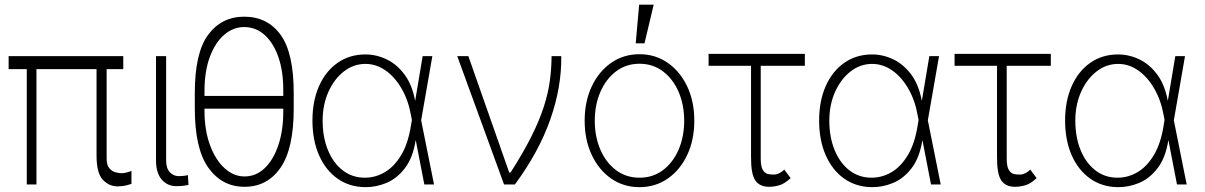

<svg xmlns="http://www.w3.org/2000/svg" viewBox="-20 -784 5121 816"><path d="M503.9 -545.5V-490.1H433.2V-111.2Q432.9 -83.1 444.1 -69.6Q455.3 -56.1 470.2 -52Q485.1 -47.9 496.1 -47.9Q507.5 -47.9 520.4 -51.5Q533.4 -55 538.7 -57.9V-2.5Q533.4 -0.7 518.5 3.4Q503.6 7.5 478.7 8.2Q442.8 7.5 416.5 -20.6Q390.3 -48.7 390.3 -123.6V-490.1H134.9V0H93.8V-490.1H16.7V-545.5Z M643.1 -545.5H686.1V-101.9Q686.1 -68.5 701.9 -52Q717.7 -35.5 739 -35.5Q754.3 -35.5 765.1 -37.1Q775.9 -38.7 778.4 -39.8L781.2 1.8Q776.6 3.2 763.3 5.1Q750 7.1 729 7.1Q691.8 7.1 667.4 -20.8Q643.1 -48.7 643.1 -101.9Z M1228.3 -386.7V-325.6Q1228.7 -152.7 1172.4 -71.4Q1116.1 9.9 1019.2 9.9Q923.3 9.9 865.4 -71.4Q807.5 -152.7 807.9 -325.6V-386.7Q807.5 -558.9 864.5 -636Q921.5 -713.1 1017.8 -713.1Q1116.8 -713.1 1172.8 -635.7Q1228.7 -558.2 1228.3 -386.7ZM849.1 -376.4H1183.9V-398.8Q1184.3 -480.5 1163.2 -541.2Q1142 -601.9 1104.6 -635.5Q1067.1 -669 1017.8 -669Q971.2 -669 933.1 -636.4Q894.9 -603.7 872.2 -543.1Q849.4 -482.6 849.1 -398.8ZM1183.9 -312.1V-322.1H849.1V-312.1Q849.4 -229.4 872.7 -166.7Q896 -104 934.5 -69.1Q973 -34.1 1019.2 -34.1Q1068.5 -34.1 1105.6 -70Q1142.8 -105.8 1163.5 -168.7Q1184.3 -231.5 1183.9 -312.1Z M1530.9 11.4Q1463.8 10.3 1413.7 -25.4Q1363.6 -61.1 1335.8 -124.5Q1307.9 -187.9 1307.9 -271.7Q1307.9 -354.8 1335.9 -418.1Q1364 -481.5 1414.8 -517Q1465.6 -552.6 1533 -552.6Q1579.9 -552.6 1623.4 -531.6Q1666.9 -510.7 1699.2 -467.3Q1731.5 -424 1744 -356.9H1744.7L1776.3 -545.5H1817.5L1769.9 -272.7L1824.6 0H1783.4L1747.2 -187.1H1746.4Q1734.7 -113.6 1701.3 -69.8Q1668 -25.9 1623 -6.9Q1578.1 12.1 1530.9 11.4ZM1730.5 -274.1 1726.9 -293Q1715.6 -357.6 1687 -407.1Q1658.4 -456.7 1618.6 -484.6Q1578.8 -512.4 1533 -512.4Q1482.6 -512.4 1441.2 -480.1Q1399.9 -447.8 1375.5 -393.1Q1351.2 -338.4 1351.2 -271.3Q1351.2 -201.3 1373.6 -146.5Q1396 -91.6 1436.3 -60.2Q1476.6 -28.8 1530.9 -28.8Q1575.6 -28.8 1615.8 -52.4Q1655.9 -76 1685.4 -125.4Q1714.8 -174.7 1726.9 -252.5Z M2122.2 0 1923.3 -545.5H1970.5L2144.2 -50.8H2149.9Q2204.5 -136 2238.6 -204.4Q2272.7 -272.7 2291.2 -330.3Q2309.7 -387.8 2316.8 -440.2Q2323.9 -492.5 2324.2 -545.5H2365.4Q2367.2 -414.4 2318.7 -276.3Q2270.2 -138.1 2168.3 0Z M2697.8 11.4Q2630.3 11.4 2577.8 -25Q2525.2 -61.4 2495 -125.4Q2464.8 -189.3 2464.8 -271Q2464.8 -353 2495 -416.9Q2525.2 -480.8 2577.8 -517.2Q2630.3 -553.6 2697.8 -553.6Q2765.3 -553.6 2817.8 -517Q2870.4 -480.5 2900.6 -416.7Q2930.8 -353 2930.8 -271Q2930.8 -189.3 2900.6 -125.4Q2870.4 -61.4 2817.8 -25Q2765.3 11.4 2697.8 11.4ZM2697.8 -28.8Q2755.3 -28.8 2797.9 -61.1Q2840.6 -93.4 2864.2 -148.4Q2887.8 -203.5 2887.8 -271Q2887.8 -338.4 2864.2 -393.3Q2840.6 -448.2 2797.8 -480.6Q2755 -513.1 2697.8 -513.1Q2641 -513.1 2598.2 -480.6Q2555.4 -448.2 2531.6 -393.3Q2507.8 -338.4 2507.8 -271Q2507.8 -203.5 2531.4 -148.4Q2555 -93.4 2597.8 -61.1Q2640.6 -28.8 2697.8 -28.8ZM2681.8 -599.8 2696.4 -764.2H2758.2L2719.1 -599.8Z M3400.6 -555V-504.3H3213.1V-110.4Q3213.1 -75.6 3222.3 -61.3Q3231.5 -46.9 3244.1 -44.4Q3256.7 -41.9 3266.7 -42.3Q3270.2 -42.3 3271.7 -42.3Q3282 -42.3 3294.9 -49.5Q3307.9 -56.8 3312.9 -63.6L3340.2 -27Q3314.3 -2.8 3291.5 3.6Q3268.8 9.9 3248.9 9.9Q3208.5 9.9 3190 -17.2Q3171.5 -44.4 3171.9 -116.5V-504.3H2991.5V-555Z M3684.3 11.4Q3617.2 10.3 3567.1 -25.4Q3517 -61.1 3489.2 -124.5Q3461.3 -187.9 3461.3 -271.7Q3461.3 -354.8 3489.3 -418.1Q3517.4 -481.5 3568.2 -517Q3619 -552.6 3686.4 -552.6Q3733.3 -552.6 3776.8 -531.6Q3820.3 -510.7 3852.6 -467.3Q3884.9 -424 3897.4 -356.9H3898.1L3929.7 -545.5H3970.9L3923.3 -272.7L3978 0H3936.8L3900.6 -187.1H3899.9Q3888.1 -113.6 3854.8 -69.8Q3821.4 -25.9 3776.5 -6.9Q3731.5 12.1 3684.3 11.4ZM3883.9 -274.1 3880.3 -293Q3869 -357.6 3840.4 -407.1Q3811.8 -456.7 3772 -484.6Q3732.2 -512.4 3686.4 -512.4Q3636 -512.4 3594.6 -480.1Q3553.3 -447.8 3528.9 -393.1Q3504.6 -338.4 3504.6 -271.3Q3504.6 -201.3 3527 -146.5Q3549.4 -91.6 3589.7 -60.2Q3630 -28.8 3684.3 -28.8Q3729 -28.8 3769.2 -52.4Q3809.3 -76 3838.8 -125.4Q3868.3 -174.7 3880.3 -252.5Z M4446 -555V-504.3H4258.5V-110.4Q4258.5 -75.6 4267.8 -61.3Q4277 -46.9 4289.6 -44.4Q4302.2 -41.9 4312.1 -42.3Q4315.7 -42.3 4317.1 -42.3Q4327.4 -42.3 4340.4 -49.5Q4353.3 -56.8 4358.3 -63.6L4385.7 -27Q4359.7 -2.8 4337 3.6Q4314.3 9.9 4294.4 9.9Q4253.9 9.9 4235.4 -17.2Q4217 -44.4 4217.3 -116.5V-504.3H4036.9V-555Z M4729.8 11.4Q4662.6 10.3 4612.6 -25.4Q4562.5 -61.1 4534.6 -124.5Q4506.7 -187.9 4506.7 -271.7Q4506.7 -354.8 4534.8 -418.1Q4562.9 -481.5 4613.6 -517Q4664.4 -552.6 4731.9 -552.6Q4778.8 -552.6 4822.3 -531.6Q4865.8 -510.7 4898.1 -467.3Q4930.4 -424 4942.8 -356.9H4943.5L4975.1 -545.5H5016.3L4968.8 -272.7L5023.4 0H4982.2L4946 -187.1H4945.3Q4933.6 -113.6 4900.2 -69.8Q4866.8 -25.9 4821.9 -6.9Q4777 12.1 4729.8 11.4ZM4929.3 -274.1 4925.8 -293Q4914.4 -357.6 4885.8 -407.1Q4857.2 -456.7 4817.5 -484.6Q4777.7 -512.4 4731.9 -512.4Q4681.5 -512.4 4640.1 -480.1Q4598.7 -447.8 4574.4 -393.1Q4550.1 -338.4 4550.1 -271.3Q4550.1 -201.3 4572.4 -146.5Q4594.8 -91.6 4635.1 -60.2Q4675.4 -28.8 4729.8 -28.8Q4774.5 -28.8 4814.6 -52.4Q4854.8 -76 4884.2 -125.4Q4913.7 -174.7 4925.8 -252.5Z"/></svg>

Font: Inter UI Extra Light
Style: Regular
Weight: 200
Designer: Rasmus Andersson
Foundry: rsms
Version: 3.2;8d6f07862